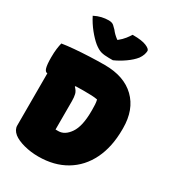

<svg xmlns="http://www.w3.org/2000/svg" viewBox="-229 -1094 1108 1228"><g transform="rotate(30 325.0 -480.0)"><path d="M630 -409Q630 -280 584 -186Q538 -92 452.5 -41Q367 10 250 10Q194 10 143.5 -3.5Q93 -17 65 -39Q35 -64 35 -95V-480Q19 -480 12 -504Q5 -528 5 -580Q5 -618 8.5 -644.5Q12 -671 17 -690Q53 -696 105.5 -700.5Q158 -705 216.5 -707.5Q275 -710 327 -710Q470 -710 550 -632.5Q630 -555 630 -418ZM260 -195H281Q328 -195 364 -247.5Q400 -300 400 -412V-423Q400 -443 399 -460.5Q398 -478 394 -494Q375 -498 350 -499Q325 -500 290 -500Q261 -500 232 -499L230 -494Q250 -475 255 -454Q260 -433 260 -404ZM356 -762H327Q291 -762 268 -768.5Q245 -775 216 -798Q187 -822 156 -860.5Q125 -899 102 -944Q129 -958 155 -964Q181 -970 206 -970Q231 -970 244 -958.5Q257 -947 267 -936Q275 -925 286 -914Q297 -903 314 -890H318Q344 -911 359.5 -931Q375 -951 384 -966H390Q453 -966 485.5 -952.5Q518 -939 518 -924Q518 -911 512.5 -895Q507 -879 495 -862Q473 -834 434 -806.5Q395 -779 356 -762Z"/></g></svg>

Font: Recursive Sn Csl St XBk
Style: Regular
Weight: 1000
Version: Version 1.079;hotconv 1.0.112;makeotfexe 2.5.65598; ttfautoh